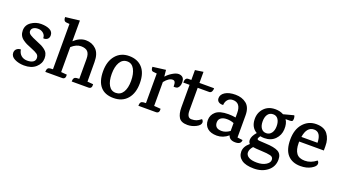

<svg xmlns="http://www.w3.org/2000/svg" viewBox="-69 -1370 4026 2262"><g transform="rotate(20 1944.0 -239.0)"><path d="M370 -425Q370 -393 349 -376.5Q328 -360 298 -364Q299 -400 272 -424Q245 -448 206.5 -448.5Q168 -449 145.5 -433Q123 -417 123 -391Q123 -365 151.5 -347Q180 -329 231.5 -308.5Q283 -288 304 -277Q325 -266 349 -248Q395 -214 394.5 -147Q394 -80 339.5 -32Q285 16 192 15Q125 14 74.5 -11.5Q24 -37 24 -85Q25 -116 46 -133Q67 -150 96 -150Q103 -104 133 -78Q163 -52 208.5 -51.5Q254 -51 281 -68Q308 -85 308 -117.5Q308 -150 284 -167Q260 -184 213 -202.5Q166 -221 142 -232.5Q118 -244 92 -263Q40 -301 40 -368.5Q40 -436 96 -475Q152 -514 218.5 -514Q285 -514 327.5 -492.5Q370 -471 370 -425Z M997 0H788V-8Q788 -54 827 -58L861 -60V-308Q861 -372 834.5 -400Q808 -428 750 -428Q692 -428 633 -375V-62L706 -56Q712 0 668 0H457V-8Q457 -54 496 -58L531 -60V-628L487 -632Q455 -636 455 -687L633 -708V-448Q703 -514 780.5 -514Q858 -514 910 -463.5Q962 -413 962 -307L963 -62L1036 -56Q1042 0 997 0Z M1322.5 -446.5Q1264 -446 1232 -391.5Q1200 -337 1200 -247Q1200 -157 1231 -104Q1262 -51 1320.5 -51.5Q1379 -52 1411 -103.5Q1443 -155 1443 -245Q1443 -335 1412 -391Q1381 -447 1322.5 -446.5ZM1093.5 -240Q1093 -365 1155.5 -439.5Q1218 -514 1323 -514Q1428 -514 1488.5 -448.5Q1549 -383 1549.5 -256.5Q1550 -130 1487.5 -57.5Q1425 15 1315.5 15Q1206 15 1150 -50Q1094 -115 1093.5 -240Z M1988 -362Q1972 -350 1937 -353Q1937 -396 1928 -411.5Q1919 -427 1899 -427Q1851 -427 1799 -361V-62L1882 -56Q1888 0 1843 0H1624Q1624 0 1624 -8Q1624 -54 1663 -58L1697 -60V-431L1649 -436Q1622 -439 1622 -488L1785 -509L1793 -429H1796Q1823 -461 1867 -487.5Q1911 -514 1942.5 -514Q1974 -514 1994.5 -496Q2015 -478 2015 -432.5Q2015 -387 1988 -362Z M2208 -438V-154Q2208 -64 2264 -64Q2300 -64 2325 -73.5Q2350 -83 2382 -108Q2387 -107 2394 -96Q2401 -85 2401 -73Q2401 -38 2349 -11.5Q2297 15 2243 15Q2163 15 2134.5 -30Q2106 -75 2106 -155V-438H2027Q2027 -499 2068 -499H2106V-623L2208 -638V-499H2391Q2393 -486 2388 -471Q2380 -440 2355 -438Z M2915 -40Q2915 15 2842.5 15Q2770 15 2753 -40Q2688 15 2611 15Q2534 15 2492 -21.5Q2450 -58 2450 -122Q2450 -186 2498.5 -228Q2547 -270 2655 -270Q2702 -270 2747 -262V-318Q2747 -445 2648 -445Q2608 -445 2584.5 -418Q2561 -391 2559 -350Q2525 -347 2502.5 -362Q2480 -377 2480 -408Q2480 -454 2527.5 -484Q2575 -514 2656.5 -514Q2738 -514 2793.5 -470Q2849 -426 2849 -324V-48ZM2747 -192Q2707 -209 2659.5 -209Q2612 -209 2585 -189Q2558 -169 2558 -132.5Q2558 -96 2579 -76Q2600 -56 2647.5 -56Q2695 -56 2747 -93Z M3146 -149Q3123 -149 3096 -154Q3076 -126 3077.5 -114.5Q3079 -103 3101 -100Q3123 -97 3185 -95Q3294 -91 3343 -64Q3392 -37 3392 31Q3392 121 3323.5 175.5Q3255 230 3152.5 230Q3050 230 2998.5 192.5Q2947 155 2947 91.5Q2947 28 3012 -26Q2994 -42 2994 -73Q2994 -118 3044 -175Q2967 -219 2965 -320Q2963 -402 3015.5 -458Q3068 -514 3156 -514Q3215 -514 3259 -489L3388 -523Q3397 -511 3398 -486Q3399 -461 3388 -451Q3373 -443 3307 -445Q3338 -401 3334.5 -326.5Q3331 -252 3280.5 -200.5Q3230 -149 3146 -149ZM3149.5 -449Q3107 -448 3084.5 -415.5Q3062 -383 3062 -328.5Q3062 -274 3085 -242.5Q3108 -211 3148.5 -211.5Q3189 -212 3213 -244.5Q3237 -277 3237 -330.5Q3237 -384 3214.5 -417Q3192 -450 3149.5 -449ZM3060 -5Q3024 36 3024 72.5Q3024 109 3059.5 130.5Q3095 152 3163 152Q3231 152 3275 125Q3319 98 3319 62Q3319 26 3281.5 16.5Q3244 7 3166 4Q3088 1 3060 -5Z M3548 -252V-233Q3548 -150 3580 -106Q3612 -62 3686.5 -62Q3761 -62 3829 -116Q3846 -104 3846 -80Q3846 -48 3791 -16.5Q3736 15 3659 15Q3556 15 3498.5 -47.5Q3441 -110 3441 -238Q3441 -366 3506 -440Q3571 -514 3669.5 -514Q3768 -514 3813 -455Q3858 -396 3857 -306V-252ZM3666 -445Q3575 -445 3554 -312H3756Q3753 -445 3666 -445Z"/></g></svg>

Font: Karma SemiBold
Style: Regular
Weight: 600
Designer: Joana Correia
Foundry: Indian Type Foundry
Version: Version 1.202;PS 1.0;hotconv 1.0.78;makeotf.lib2.5.61930; tt